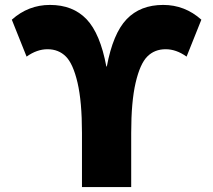

<svg xmlns="http://www.w3.org/2000/svg" viewBox="-20 -760 866 780"><path d="M414 -490Q439 -624 494.5 -682Q550 -740 643 -740Q731 -740 798 -680L738 -530Q696 -560 653 -560Q608 -560 578.5 -530.5Q549 -501 531 -424Q513 -347 513 -220V0H313V-220Q313 -347 295 -424Q277 -501 247.5 -530.5Q218 -560 173 -560Q130 -560 88 -530L28 -680Q95 -740 183 -740Q276 -740 331.5 -682Q387 -624 412 -490Z"/></svg>

Font: Mplus 1p Black
Style: Regular
Weight: 900
Version: Version 1.061